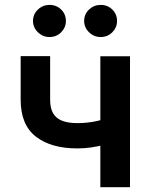

<svg xmlns="http://www.w3.org/2000/svg" viewBox="-20 -780 625 800"><path d="M521.7 -545.5V0H398.1V-545.5ZM463.8 -299V-193.9Q442.8 -184.7 416.4 -177.4Q389.9 -170.1 360.6 -165.8Q331.3 -161.6 302.2 -161.6Q192.8 -161.6 129.4 -210.8Q66.1 -259.9 66.1 -364.3V-546.2H188.9V-364.3Q188.9 -329.2 201.3 -307.9Q213.8 -286.6 239 -276.8Q264.2 -267 302.2 -267Q344.8 -267 383.2 -275.6Q421.5 -284.1 463.8 -299ZM186.4 -625.7Q158.4 -625.7 138 -645.6Q117.5 -665.5 117.5 -692.5Q117.5 -720.9 138 -740.2Q158.4 -759.6 186.4 -759.6Q215.2 -759.6 234.9 -740.2Q254.6 -720.9 254.6 -692.5Q254.6 -665.5 234.9 -645.6Q215.2 -625.7 186.4 -625.7ZM399.5 -625.7Q371.4 -625.7 351 -645.6Q330.6 -665.5 330.6 -692.5Q330.6 -720.9 351 -740.2Q371.4 -759.6 399.5 -759.6Q428.3 -759.6 448 -740.2Q467.7 -720.9 467.7 -692.5Q467.7 -665.5 448 -645.6Q428.3 -625.7 399.5 -625.7Z"/></svg>

Font: InterMG SemiBold
Style: Regular
Weight: 600
Designer: Rasmus Andersson
Foundry: rsms
Version: Version 3.019;December 26, 2023;FontCreator 15.0.0.2955 64-b